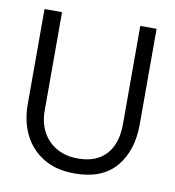

<svg xmlns="http://www.w3.org/2000/svg" viewBox="-64 -559 569 626"><g transform="rotate(10 220.5 -245.5)"><path d="M405 -185V-501H351V-175Q351 -134 337 -103.5Q323 -73 295 -56.5Q267 -40 225 -40Q185 -40 155 -57Q125 -74 108.5 -104.5Q92 -135 92 -175V-501H34V-185Q34 -131 55 -87Q76 -43 118.5 -16.5Q161 10 223 10Q314 10 359.5 -43.5Q405 -97 405 -185Z"/></g></svg>

Font: Advent Pro
Style: Regular
Weight: 400
Designer: VivaRado, Andreas Kalpakidis
Foundry: VivaRado, Andreas Kalpakidis
Version: Version 3.000